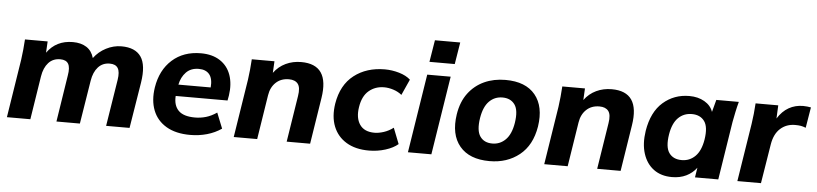

<svg xmlns="http://www.w3.org/2000/svg" viewBox="-44 -976 5244 1232"><g transform="rotate(5 2578.0 -360.0)"><path d="M22 0 81 -375Q90 -439 94 -507H240L236 -434Q295 -517 402 -517Q455 -517 490 -494.5Q525 -472 538 -426Q569 -468 616.5 -492.5Q664 -517 715 -517Q804 -517 841 -463.5Q878 -410 860 -296L812 0H661L709 -301Q717 -352 702.5 -376Q688 -400 650 -400Q604 -400 575 -368Q546 -336 537 -280L492 0H341L388 -301Q397 -352 383 -376Q369 -400 331 -400Q284 -400 255 -368Q226 -336 217 -280L173 0Z M1203 11Q1110 11 1049 -25Q988 -61 963 -125Q938 -189 951 -273Q969 -386 1042 -451.5Q1115 -517 1227 -517Q1301 -517 1350.5 -484.5Q1400 -452 1420 -394.5Q1440 -337 1429 -263L1423 -230H1089Q1085 -169 1117.5 -136Q1150 -103 1224 -103Q1260 -103 1294.5 -113Q1329 -123 1364 -147L1404 -47Q1362 -18 1310.5 -3.5Q1259 11 1203 11ZM1222 -416Q1171 -416 1140.5 -384.5Q1110 -353 1100 -304H1308Q1313 -360 1290.5 -388Q1268 -416 1222 -416Z M1483 0 1542 -375Q1551 -439 1555 -507H1701L1697 -432Q1728 -474 1773.5 -495.5Q1819 -517 1873 -517Q2057 -517 2022 -298L1975 0H1824L1871 -298Q1880 -353 1862 -376.5Q1844 -400 1804 -400Q1753 -400 1720 -369Q1687 -338 1679 -286L1634 0Z M2354 11Q2267 11 2208.5 -24.5Q2150 -60 2125 -123Q2100 -186 2113 -270Q2133 -392 2213.5 -454.5Q2294 -517 2412 -517Q2458 -517 2504 -503.5Q2550 -490 2577 -465L2531 -363Q2508 -382 2477 -392Q2446 -402 2417 -402Q2360 -402 2319 -367.5Q2278 -333 2267 -261Q2256 -191 2285 -148.5Q2314 -106 2380 -106Q2407 -106 2439.5 -116.5Q2472 -127 2501 -149L2541 -47Q2511 -21 2460 -5Q2409 11 2354 11Z M2692 -590 2715 -731H2878L2855 -590ZM2605 0 2685 -507H2836L2756 0Z M3131 11Q3001 11 2938.5 -64Q2876 -139 2896 -270Q2909 -352 2950 -406.5Q2991 -461 3052 -489Q3113 -517 3189 -517Q3319 -517 3380.5 -442Q3442 -367 3422 -237Q3402 -115 3323 -52Q3244 11 3131 11ZM3139 -103Q3189 -103 3224.5 -138.5Q3260 -174 3272 -247Q3285 -329 3258.5 -366Q3232 -403 3179 -403Q3129 -403 3094 -368Q3059 -333 3047 -260Q3034 -178 3060 -140.5Q3086 -103 3139 -103Z M3483 0 3542 -375Q3551 -439 3555 -507H3701L3697 -432Q3728 -474 3773.5 -495.5Q3819 -517 3873 -517Q4057 -517 4022 -298L3975 0H3824L3871 -298Q3880 -353 3862 -376.5Q3844 -400 3804 -400Q3753 -400 3720 -369Q3687 -338 3679 -286L3634 0Z M4306 11Q4236 11 4188.5 -24Q4141 -59 4120.5 -122.5Q4100 -186 4113 -270Q4133 -393 4204 -455Q4275 -517 4373 -517Q4429 -517 4470.5 -493Q4512 -469 4526 -428L4547 -507H4692Q4683 -474 4676 -440.5Q4669 -407 4663 -375L4604 0H4454L4464 -63Q4438 -28 4398 -8.5Q4358 11 4306 11ZM4359 -103Q4410 -103 4446 -138.5Q4482 -174 4494 -247Q4507 -329 4480 -366Q4453 -403 4399 -403Q4347 -403 4311.5 -368Q4276 -333 4264 -260Q4251 -178 4277.5 -140.5Q4304 -103 4359 -103Z M4727 0 4786 -373Q4791 -405 4794.5 -439.5Q4798 -474 4800 -507H4946L4942 -422Q4972 -470 5013.5 -493.5Q5055 -517 5106 -517Q5120 -517 5132.5 -515.5Q5145 -514 5156 -512L5134 -379Q5116 -386 5101.5 -388.5Q5087 -391 5065 -391Q5009 -391 4970 -356Q4931 -321 4920 -253L4879 0Z"/></g></svg>

Font: Winston
Style: Bold Italic
Weight: 700
Italic angle: -9°
Designer: Original fonts by Vernon Adams / Changes by Cristiano Sobral
Foundry: Original fonts by Vernon Adams / Changes by Cristiano Sobral
Version: Version 2.503;July 17, 2020;FontCreator 13.0.0.2655 64-bit